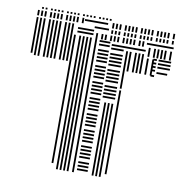

<svg xmlns="http://www.w3.org/2000/svg" viewBox="-78 -772 831 849"><g transform="rotate(10 337.0 -348.0)"><path d="M36 -488H28V-600H36ZM52 -480H44V-600H52ZM68 -480H60V-600H68ZM92 -480H84V-600H92ZM108 -480H100V-600H108ZM124 -480H116V-600H124ZM140 -480H132V-600H140ZM164 -480H156V-600H164ZM180 -480H172V-600H180ZM196 -480H188V-600H196ZM212 -24H204V-600H212ZM236 0H228V-600H236ZM252 0H244V-600H252ZM268 0H260V-600H268ZM284 0H276V-600H284ZM308 0H300V-600H308ZM368 -12H320V-20H368ZM368 -28H320V-36H368ZM368 -44H320V-52H368ZM368 -68H320V-76H368ZM368 -84H320V-92H368ZM368 -100H320V-108H368ZM368 -116H320V-124H368ZM368 -140H320V-148H368ZM368 -156H320V-164H368ZM368 -172H320V-180H368ZM368 -188H320V-196H368ZM368 -212H320V-220H368ZM368 -228H320V-236H368ZM368 -244H320V-252H368ZM368 -260H320V-268H368ZM368 -284H320V-292H368ZM368 -300H320V-308H368ZM368 -316H320V-324H368ZM368 -332H320V-340H368ZM368 -356H320V-364H368ZM368 -372H320V-380H368ZM368 -388H320V-396H368ZM368 -404H320V-412H368ZM368 -428H320V-436H368ZM368 -444H320V-452H368ZM368 -460H320V-468H368ZM368 -476H320V-484H368ZM368 -500H320V-508H368ZM368 -516H320V-524H368ZM368 -532H320V-540H368ZM368 -548H320V-556H368ZM368 -572H320V-580H368ZM368 -588H320V-596H368ZM396 0H388V-328H396ZM412 0H404V-328H412ZM428 0H420V-328H428ZM432 -348H376V-356H432ZM432 -364H376V-372H432ZM432 -380H376V-388H432ZM432 -396H376V-404H432ZM432 -420H376V-428H432ZM432 -436H376V-444H432ZM432 -452H376V-460H432ZM432 -468H376V-476H432ZM432 -492H376V-500H432ZM432 -508H376V-516H432ZM432 -524H376V-532H432ZM432 -540H376V-548H432ZM432 -564H376V-572H432ZM432 -580H376V-588H432ZM452 -16H444V-392H452ZM452 -400H444V-568H452ZM468 -480H460V-568H468ZM492 -480H484V-568H492ZM508 -480H500V-568H508ZM524 -480H516V-568H524ZM528 -580H432V-588H528ZM548 -480H540V-552H548ZM572 -480H564V-552H572ZM584 -476H568V-484H584ZM584 -500H568V-508H584ZM584 -516H568V-524H584ZM584 -532H568V-540H584ZM584 -548H568V-556H584ZM640 -492H592V-500H640ZM648 -516H592V-524H648ZM648 -532H592V-540H648ZM648 -548H592V-556H648ZM548 -560H540V-600H548ZM572 -560H564V-600H572ZM588 -560H580V-600H588ZM604 -560H596V-600H604ZM620 -560H612V-600H620ZM644 -560H636V-600H644ZM36 -600H28V-648H36ZM52 -600H44V-648H52ZM68 -600H60V-648H68ZM92 -600H84V-648H92ZM108 -600H100V-648H108ZM124 -600H116V-648H124ZM140 -600H132V-648H140ZM164 -600H156V-648H164ZM180 -600H172V-648H180ZM196 -600H188V-648H196ZM288 -612H216V-620H288ZM288 -628H216V-636H288ZM308 -600H300V-624H308ZM332 -600H324V-624H332ZM348 -600H340V-624H348ZM352 -644H288V-652H352ZM372 -600H364V-624H372ZM388 -600H380V-624H388ZM404 -600H396V-624H404ZM428 -600H420V-624H428ZM444 -600H436V-624H444ZM460 -600H452V-624H460ZM476 -600H468V-624H476ZM500 -600H492V-624H500ZM516 -600H508V-624H516ZM648 -612H528V-620H648ZM372 -632H364V-648H372ZM388 -632H380V-648H388ZM404 -632H396V-648H404ZM428 -632H420V-648H428ZM444 -632H436V-648H444ZM460 -632H452V-648H460ZM476 -632H468V-648H476ZM500 -632H492V-648H500ZM516 -632H508V-648H516ZM532 -632H524V-648H532ZM548 -632H540V-648H548ZM572 -632H564V-648H572ZM588 -632H580V-648H588ZM604 -632H596V-648H604ZM620 -632H612V-648H620ZM644 -632H636V-648H644ZM36 -656H28V-680H36ZM52 -656H44V-680H52ZM68 -656H60V-680H68ZM92 -656H84V-680H92ZM108 -656H100V-680H108ZM124 -656H116V-680H124ZM140 -656H132V-680H140ZM164 -656H156V-680H164ZM180 -656H172V-680H180ZM196 -656H188V-680H196ZM212 -656H204V-680H212ZM236 -656H228V-680H236ZM344 -668H240V-676H344ZM372 -656H364V-680H372ZM388 -656H380V-680H388ZM404 -656H396V-680H404ZM428 -656H420V-680H428ZM444 -656H436V-680H444ZM460 -656H452V-680H460ZM476 -656H468V-680H476ZM500 -656H492V-680H500ZM516 -656H508V-680H516ZM532 -656H524V-680H532ZM548 -656H540V-680H548ZM572 -656H564V-680H572ZM588 -656H580V-680H588ZM604 -656H596V-680H604ZM620 -656H612V-680H620ZM644 -656H636V-680H644ZM52 -688H44V-696H52ZM68 -688H60V-696H68ZM92 -688H84V-696H92ZM108 -688H100V-696H108ZM124 -688H116V-696H124ZM140 -688H132V-696H140ZM164 -688H156V-696H164ZM180 -688H172V-696H180ZM196 -688H188V-696H196ZM212 -688H204V-696H212ZM236 -688H228V-696H236ZM252 -688H244V-696H252ZM268 -688H260V-696H268ZM284 -688H276V-696H284ZM308 -688H300V-696H308ZM324 -688H316V-696H324ZM340 -688H332V-696H340ZM356 -688H348V-696H356Z"/></g></svg>

Font: Rubik Lines
Style: Regular
Weight: 400
Designer: Hubert and Fischer, NaN
Foundry: Hubert and Fischer, NaN
Version: Version 2.201